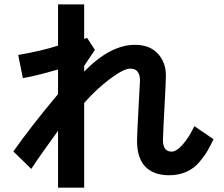

<svg xmlns="http://www.w3.org/2000/svg" viewBox="-20 -824 1040 890"><path d="M370.1 -518.6V-492.2Q491.2 -616.2 605.5 -616.2Q673.8 -616.2 711.4 -575.7Q749 -535.2 749 -473.6Q749 -445.3 742.2 -322.8Q735.4 -200.2 735.4 -173.8Q735.4 -121.1 776.4 -121.1Q797.9 -121.1 827.1 -154.3Q856.4 -187.5 880.9 -239.3L969.7 -178.7Q955.1 -147.5 941.4 -124Q927.7 -100.6 903.3 -71.8Q878.9 -43 843.3 -27.3Q807.6 -11.7 763.7 -11.7Q692.4 -11.7 653.8 -51.3Q615.2 -90.8 615.2 -171.9Q615.2 -198.2 621.6 -314Q627.9 -429.7 628.9 -450.2Q628.9 -505.9 584 -505.9Q553.7 -505.9 490.7 -459Q427.7 -412.1 370.1 -346.7V45.9H249V-217.8Q160.2 -95.7 125 -41L42 -122.1Q123 -237.3 249 -387.7V-502Q145.5 -471.7 85.9 -461.9L64.5 -569.3Q168 -586.9 249 -612.3V-803.7H370.1V-643.6L383.8 -648.4L419.9 -592.8Z"/></svg>

Font: Gothic A1
Style: Bold
Weight: 700
Version: Version 2.50